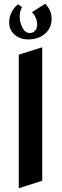

<svg xmlns="http://www.w3.org/2000/svg" viewBox="-20 -985 332 1023"><path d="M205 -22 80 18V-694L205 -733ZM29 -866Q29 -825 58 -800Q87 -775 131 -775Q185 -775 220 -805.5Q255 -836 255 -886Q255 -930 221 -965L150 -920Q162 -909 170 -891Q178 -873 178 -854Q178 -834 167 -821.5Q156 -809 139 -809Q114 -809 99.5 -837.5Q85 -866 85 -896Q85 -925 97 -947L76 -962Q54 -945 41.5 -919.5Q29 -894 29 -866Z"/></svg>

Font: Amita
Style: Bold
Weight: 700
Designer: Eduardo Rodriguez Tunni, Modular Infotech, Brian J. Bonislawsky
Foundry: Eduardo Rodriguez Tunni, Modular Infotech, Brian J. Bonislawsky
Version: Version 1.003